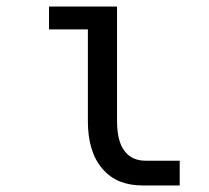

<svg xmlns="http://www.w3.org/2000/svg" viewBox="-20 -567 642 591"><path d="M419.4 3.9Q380.4 3.9 349.4 -8.3Q318.4 -20.5 294.9 -47.9Q250.5 -99.6 250.5 -194.3V-476.6H130.9V-546.9H340.3V-194.3Q340.3 -132.8 362.8 -103Q385.3 -72.3 428.2 -72.3H533.2V3.9Z"/></svg>

Font: Vazir Code Hack
Style: Code-Hack
Weight: 400
Foundry: DejaVu fonts team - Redesigned by Saber Rastikerdar
Version: Version 1.1.2